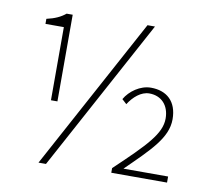

<svg xmlns="http://www.w3.org/2000/svg" viewBox="-82 -831 1022 936"><g transform="rotate(10 429.0 -363.0)"><path d="M174 -297H206V-726H176C152 -706 123 -693 83 -684V-659H174ZM167 13H204L611 -739H574ZM525 0H801V-30H580C696 -144 774 -216 774 -308C774 -398 721 -442 644 -442C591 -442 540 -405 516 -363L539 -342C563 -380 600 -413 641 -413C701 -413 740 -371 740 -306C740 -231 675 -165 525 -23Z"/></g></svg>

Font: Source Han Sans JP ExtraLight
Style: Regular
Weight: 250
Designer: Ryoko NISHIZUKA 西塚涼子 (kana, bopomofo & ideographs); Paul D. Hunt (Latin, Greek & Cyrillic); Sandoll Communications 산돌커뮤니
Foundry: Adobe
Version: Version 2.001;hotconv 1.0.107;makeotfexe 2.5.65593